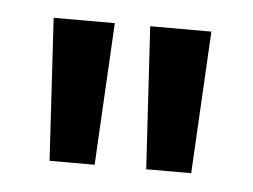

<svg xmlns="http://www.w3.org/2000/svg" viewBox="-30 -830 352 267"><g transform="rotate(5 146.0 -696.5)"><path d="M47.2 -597.4 35.5 -796H120.9L110.1 -597.4ZM182.1 -597.4 170.3 -796H255.7L244.9 -597.4Z"/></g></svg>

Font: Poppins Variable
Style: Regular
Weight: 100
Designer: Jonny Pinhorn
Foundry: Indian Type Foundry
Version: Version 6.000